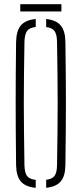

<svg xmlns="http://www.w3.org/2000/svg" viewBox="-20 -895 390 919"><path d="M151 4Q102 -0.5 80 -26.2Q58 -52 57 -105Q56 -191.5 55.5 -263.8Q55 -336 55 -403.2Q55 -470.5 55.5 -541Q56 -611.5 57 -694Q58 -747.5 80 -773.5Q102 -799.5 151 -804V-766Q120.5 -762.5 109.2 -746.5Q98 -730.5 97 -694Q95.5 -606.5 94.8 -537.5Q94 -468.5 94 -404.2Q94 -340 94.8 -268.8Q95.5 -197.5 97 -105Q98 -68.5 109.2 -53Q120.5 -37.5 151 -34ZM201 4V-34.5Q230.5 -38 241.5 -53.8Q252.5 -69.5 253 -105Q254.5 -194.5 255.2 -264.8Q256 -335 256 -399.2Q256 -463.5 255.2 -533.8Q254.5 -604 253 -694Q252.5 -729.5 241.5 -745.8Q230.5 -762 201 -765.5V-804Q249 -799 270.8 -772.8Q292.5 -746.5 293 -694Q294 -611.5 294.8 -541Q295.5 -470.5 295.5 -403.2Q295.5 -336 294.8 -263.8Q294 -191.5 293 -105Q292.5 -52.5 270.8 -26.8Q249 -1 201 4ZM77 -875H274V-840H77Z"/></svg>

Font: Big Shoulders Stencil Text Thin Thin
Style: Regular
Weight: 250
Version: Version 2.001